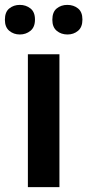

<svg xmlns="http://www.w3.org/2000/svg" viewBox="-34 -765 357 785"><path d="M209 0H80V-543H209ZM-14 -684Q-14 -716 4 -730.5Q22 -745 47 -745Q72 -745 90.5 -730.5Q109 -716 109 -685Q109 -654 90.5 -639Q72 -624 47 -624Q22 -624 4 -639Q-14 -654 -14 -684ZM180 -684Q180 -716 198 -730.5Q216 -745 241 -745Q267 -745 285 -730.5Q303 -716 303 -685Q303 -654 285 -639Q267 -624 242 -624Q216 -624 198 -639Q180 -654 180 -684Z"/></svg>

Font: Noto Sans Sora Sompeng SemiBold
Style: Regular
Weight: 600
Version: Version 2.101